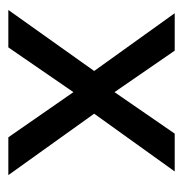

<svg xmlns="http://www.w3.org/2000/svg" viewBox="-9 -440 449 472"><g transform="rotate(90 216.0 -204.5)"><path d="M5 0 155 -211 13 -409H105L207 -261L309 -409H402L260 -211L411 0H318L207 -160L97 0Z"/></g></svg>

Font: Darker Grotesque SemiBold
Style: Regular
Weight: 600
Designer: Gabriel Lam
Foundry: TypeRant
Version: Version 1.000;gftools[0.9.28]